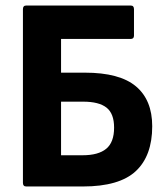

<svg xmlns="http://www.w3.org/2000/svg" viewBox="-20 -675 606 695"><path d="M75 0Q63 0 63 -13V-642Q63 -655 75 -655H453Q465 -655 465 -642V-546Q465 -534 453 -534H201V-412H287Q413 -412 472 -362.5Q531 -313 531 -218Q531 -111 471.5 -55.5Q412 0 280 0ZM201 -113H279Q336 -113 364.5 -136.5Q393 -160 393 -213Q393 -264 365.5 -285.5Q338 -307 281 -307H201Z"/></svg>

Font: Sofia Sans Semi Condensed ExtraBold
Style: Regular
Weight: 800
Designer: Botio Nikoltchev, Ani Petrova
Foundry: lettersoup
Version: Version 4.100